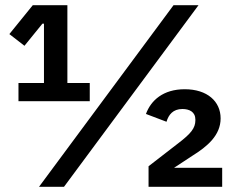

<svg xmlns="http://www.w3.org/2000/svg" viewBox="-20 -718 903 738"><path d="M226 0 743 -698H647L130 0ZM325 -329V-399H239V-698H106L16 -587L74 -542L143 -627H149V-399H51V-329ZM834 -73H649L719 -119C777 -155 828 -198 828 -263C828 -328 777 -375 690 -375C607 -375 560 -332 541 -280L620 -250C628 -277 645 -299 681 -299C708 -299 731 -288 731 -258V-256C731 -225 713 -204 666 -168L551 -79V0H834Z"/></svg>

Font: IBM Plex Devanagari Medium
Style: Regular
Weight: 600
Designer: Mike Abbink, Paul van der Laan, Pieter van Rosmalen, Erin McLaughlin
Foundry: Bold Monday
Version: Version 1.0